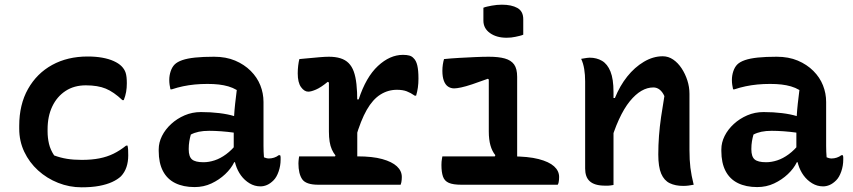

<svg xmlns="http://www.w3.org/2000/svg" viewBox="-20 -788 3640 819"><path d="M354 -547Q388 -547 416 -542Q444 -537 465 -527.5Q486 -518 498 -506Q511 -493 516 -477.5Q521 -462 521 -433Q521 -413 518 -396Q515 -379 508 -361H502Q465 -396 431 -410Q397 -424 346 -424Q296 -424 259.5 -400Q223 -376 203 -334Q183 -292 183 -237V-227Q183 -200 189 -174.5Q195 -149 211 -125Q238 -115 266 -110.5Q294 -106 329 -106Q371 -106 404 -112.5Q437 -119 464.5 -132.5Q492 -146 518 -167H524Q526 -158 526.5 -149Q527 -140 527 -125Q527 -98 519.5 -75.5Q512 -53 496 -36Q481 -22 458 -11.5Q435 -1 403 5Q371 11 328 11Q276 11 228 -8Q180 -27 142.5 -61Q105 -95 83.5 -140.5Q62 -186 62 -239V-251Q62 -342 99.5 -408.5Q137 -475 202.5 -511Q268 -547 354 -547Z M1104 -353Q1104 -330 1104 -306.5Q1104 -283 1104 -259.5Q1104 -236 1104 -212.5Q1104 -189 1104 -166Q1104 -153 1104.5 -141Q1105 -129 1106 -117Q1110 -115 1116 -113.5Q1122 -112 1127 -112Q1138 -112 1149 -115.5Q1160 -119 1169 -126H1175Q1177 -121 1177 -117Q1177 -113 1177 -107Q1177 -81 1168.5 -56.5Q1160 -32 1147 -19Q1133 -5 1119 1Q1105 7 1091 7Q1066 7 1044.5 -6Q1023 -19 1008 -39.5Q993 -60 985 -86Q977 -112 977 -138Q977 -163 977 -189Q977 -215 977 -236Q977 -266 978.5 -292Q980 -318 983 -345.5Q986 -373 990 -404Q973 -414 954 -419.5Q935 -425 913.5 -427.5Q892 -430 865 -430Q836 -430 810.5 -427.5Q785 -425 761 -420Q737 -415 713 -407H707Q705 -416 703.5 -426Q702 -436 702 -447Q702 -466 708 -484Q714 -502 725 -513Q736 -524 757.5 -531.5Q779 -539 812.5 -542.5Q846 -546 893 -546Q944 -546 983 -529.5Q1022 -513 1049.5 -485.5Q1077 -458 1090.5 -424Q1104 -390 1104 -353ZM785 -151Q785 -120 799 -108Q813 -96 848 -96Q871 -96 895.5 -104Q920 -112 944.5 -130Q969 -148 991 -176L997 -96H979Q966 -69 940.5 -45Q915 -21 882 -5.5Q849 10 810 10Q762 10 727.5 -7Q693 -24 675 -58.5Q657 -93 657 -144V-151Q657 -180 671 -208Q685 -236 710 -259Q735 -282 767.5 -296Q800 -310 837 -310Q879 -310 915.5 -305.5Q952 -301 978 -293Q1004 -285 1015 -275Q1021 -270 1025.5 -261.5Q1030 -253 1032.5 -241Q1035 -229 1035 -211Q1008 -218 979.5 -222Q951 -226 923.5 -228Q896 -230 872 -230Q847 -230 828 -226Q809 -222 794 -214Q790 -200 787.5 -185Q785 -170 785 -153Z M1404 -110 1411 -125Q1402 -136 1395.5 -150.5Q1389 -165 1386 -184Q1383 -203 1383 -227Q1383 -262 1383 -296.5Q1383 -331 1383 -366Q1383 -401 1383 -436L1378 -439Q1349 -415 1328 -406Q1307 -397 1295 -397Q1278 -397 1264 -416.5Q1250 -436 1250 -475Q1250 -492 1252 -508.5Q1254 -525 1257 -536Q1267 -537 1278 -538Q1289 -539 1300 -540Q1311 -541 1322 -542Q1333 -543 1343.5 -544Q1354 -545 1365 -545.5Q1376 -546 1383 -546Q1411 -546 1432 -539.5Q1453 -533 1467 -519Q1481 -505 1489 -483Q1497 -461 1500.5 -429Q1504 -397 1504 -355Q1504 -323 1504 -290.5Q1504 -258 1504 -225Q1504 -192 1504 -159Q1504 -126 1504 -94ZM1497 -364H1510Q1541 -459 1592 -506.5Q1643 -554 1699 -554Q1715 -554 1726 -551Q1737 -548 1744 -540Q1755 -530 1760 -509Q1765 -488 1765 -453Q1765 -432 1762.5 -414.5Q1760 -397 1755 -380H1749Q1732 -392 1715 -398.5Q1698 -405 1673 -405Q1635 -405 1602.5 -384.5Q1570 -364 1544.5 -319.5Q1519 -275 1497 -200ZM1256 -121H1505Q1569 -121 1610.5 -109.5Q1652 -98 1673 -78.5Q1694 -59 1694 -33Q1694 -27 1693.5 -21.5Q1693 -16 1692 -10.5Q1691 -5 1689 0H1338Q1285 0 1269 -23.5Q1253 -47 1253 -91Q1253 -96 1253.5 -101Q1254 -106 1254.5 -111Q1255 -116 1256 -121Z M2085 -109 2093 -126Q2079 -143 2072 -168Q2065 -193 2065 -227Q2065 -250 2065 -272Q2065 -294 2065 -316.5Q2065 -339 2065 -361Q2065 -383 2065 -405Q2065 -427 2065 -449L2061 -452Q2023 -438 1994.5 -428.5Q1966 -419 1947 -415Q1928 -411 1917 -411Q1903 -411 1891.5 -418.5Q1880 -426 1873.5 -443Q1867 -460 1867 -486Q1867 -500 1869 -513Q1871 -526 1874 -536Q1902 -539 1937.5 -541Q1973 -543 2006.5 -544.5Q2040 -546 2065 -546Q2107 -546 2133.5 -538.5Q2160 -531 2173 -513Q2186 -495 2186 -460Q2186 -423 2186 -387Q2186 -351 2186 -314Q2186 -277 2186 -240Q2186 -203 2186 -166.5Q2186 -130 2186 -94ZM1867 -121H2161Q2233 -121 2277.5 -109.5Q2322 -98 2343.5 -78.5Q2365 -59 2365 -33Q2365 -27 2364.5 -21.5Q2364 -16 2363 -10.5Q2362 -5 2359 0H1948Q1913 0 1894.5 -8Q1876 -16 1869.5 -35Q1863 -54 1863 -84Q1863 -92 1863.5 -98Q1864 -104 1865 -109.5Q1866 -115 1867 -121ZM2042 -755Q2049 -758 2058.5 -760Q2068 -762 2078 -764Q2088 -766 2099.5 -767Q2111 -768 2121 -768Q2162 -768 2187 -754Q2212 -740 2212 -706V-640Q2205 -637 2196.5 -635Q2188 -633 2179 -631Q2170 -629 2160.5 -628Q2151 -627 2141 -627Q2098 -627 2070 -647Q2042 -667 2042 -700Z M2939 0Q2928 2 2917.5 3.5Q2907 5 2894 5Q2861 5 2837 -6.5Q2813 -18 2800.5 -47Q2788 -76 2788 -129Q2788 -169 2791 -208.5Q2794 -248 2800 -289.5Q2806 -331 2814 -378Q2806 -396 2794 -405.5Q2782 -415 2767 -415Q2741 -415 2716 -400.5Q2691 -386 2666.5 -356Q2642 -326 2620 -278Q2598 -230 2579 -163L2578 -370H2603Q2624 -422 2655.5 -461.5Q2687 -501 2726.5 -524.5Q2766 -548 2807 -548Q2831 -548 2851.5 -534Q2872 -520 2887.5 -496.5Q2903 -473 2912 -445Q2921 -417 2921 -388Q2921 -348 2921 -308.5Q2921 -269 2921 -229Q2921 -189 2921 -149Q2921 -105 2925 -72.5Q2929 -40 2939 0ZM2597 1Q2590 2 2584.5 3Q2579 4 2574 4Q2569 4 2563 4Q2538 4 2521.5 -1Q2505 -6 2495 -15.5Q2485 -25 2480.5 -38.5Q2476 -52 2476 -69Q2476 -119 2476 -167Q2476 -215 2476 -260.5Q2476 -306 2476 -351Q2476 -396 2476 -441Q2476 -469 2472 -493.5Q2468 -518 2459 -537Q2465 -538 2471 -539Q2477 -540 2483.5 -541Q2490 -542 2495 -542Q2525 -542 2548 -528.5Q2571 -515 2584 -483Q2597 -451 2597 -395Q2597 -328 2597 -259Q2597 -190 2597 -124Q2597 -58 2597 1Z M3504 -353Q3504 -330 3504 -306.5Q3504 -283 3504 -259.5Q3504 -236 3504 -212.5Q3504 -189 3504 -166Q3504 -153 3504.5 -141Q3505 -129 3506 -117Q3510 -115 3516 -113.5Q3522 -112 3527 -112Q3538 -112 3549 -115.5Q3560 -119 3569 -126H3575Q3577 -121 3577 -117Q3577 -113 3577 -107Q3577 -81 3568.5 -56.5Q3560 -32 3547 -19Q3533 -5 3519 1Q3505 7 3491 7Q3466 7 3444.5 -6Q3423 -19 3408 -39.5Q3393 -60 3385 -86Q3377 -112 3377 -138Q3377 -163 3377 -189Q3377 -215 3377 -236Q3377 -266 3378.5 -292Q3380 -318 3383 -345.5Q3386 -373 3390 -404Q3373 -414 3354 -419.5Q3335 -425 3313.5 -427.5Q3292 -430 3265 -430Q3236 -430 3210.5 -427.5Q3185 -425 3161 -420Q3137 -415 3113 -407H3107Q3105 -416 3103.5 -426Q3102 -436 3102 -447Q3102 -466 3108 -484Q3114 -502 3125 -513Q3136 -524 3157.5 -531.5Q3179 -539 3212.5 -542.5Q3246 -546 3293 -546Q3344 -546 3383 -529.5Q3422 -513 3449.5 -485.5Q3477 -458 3490.5 -424Q3504 -390 3504 -353ZM3185 -151Q3185 -120 3199 -108Q3213 -96 3248 -96Q3271 -96 3295.5 -104Q3320 -112 3344.5 -130Q3369 -148 3391 -176L3397 -96H3379Q3366 -69 3340.5 -45Q3315 -21 3282 -5.5Q3249 10 3210 10Q3162 10 3127.5 -7Q3093 -24 3075 -58.5Q3057 -93 3057 -144V-151Q3057 -180 3071 -208Q3085 -236 3110 -259Q3135 -282 3167.5 -296Q3200 -310 3237 -310Q3279 -310 3315.5 -305.5Q3352 -301 3378 -293Q3404 -285 3415 -275Q3421 -270 3425.5 -261.5Q3430 -253 3432.5 -241Q3435 -229 3435 -211Q3408 -218 3379.5 -222Q3351 -226 3323.5 -228Q3296 -230 3272 -230Q3247 -230 3228 -226Q3209 -222 3194 -214Q3190 -200 3187.5 -185Q3185 -170 3185 -153Z"/></svg>

Font: Recursive Monospace Casual SemiBold
Style: Regular
Weight: 600
Version: Version 1.047